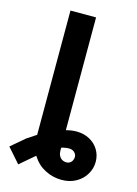

<svg xmlns="http://www.w3.org/2000/svg" viewBox="-215 -778 749 1049"><g transform="rotate(15 160.0 -254.0)"><path d="M193.8 -133.8V45Q193.8 61.3 199.5 73.6Q205.2 85.9 216.2 92.9Q227.3 99.9 242.8 99.9Q253.3 99.9 261.6 94.4Q270 89 274.7 79.6Q279.4 70.2 279.4 59.6Q279.4 50.1 274.2 41.7Q269 33.2 259.7 28Q250.4 22.7 238.3 22.7Q213.4 22.7 190 31.1Q166.6 39.4 143.3 54.7Q119.9 69.9 87.3 96L-9.4 178.5L-81.4 96.7L-3.1 30.3Q41.5 -0.9 84.6 -24.5Q127.8 -48 171.9 -62.8Q216.1 -77.5 252.4 -77.5Q294.3 -77.5 327.1 -59.6Q359.9 -41.8 378 -11.3Q396.2 19.3 396.2 56.2Q396.2 93.3 376.9 126.3Q357.6 159.3 322.3 179.2Q287 199.2 240.7 199.2Q192 199.2 148 177Q104 154.7 76.5 111.7Q49 68.7 49 8.1V-133.8ZM193.8 0H49V-707H193.8Z"/></g></svg>

Font: Pretendard Std Variable
Style: Regular
Weight: 400
Designer: Base glyphs from Inter by Rasmus Andersson; Hangeul glyphs from Noto Sans CJK(Source Han Sans) by Jang Soo-young and Kan
Foundry: Kil Hyung-jin
Version: Version 1.309;Glyphs 3.2 (3225)